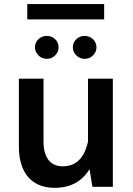

<svg xmlns="http://www.w3.org/2000/svg" viewBox="-20 -903 643 928"><path d="M111.8 -883.3V-809.1H483.4V-883.3ZM148.9 -674.8C148.9 -659.7 154.8 -646.5 166 -635.3C177.2 -624 190.4 -618.7 206.1 -618.7C222.2 -618.7 235.4 -624 246.6 -635.3C257.8 -646.5 263.2 -659.7 263.2 -674.8C263.2 -705.6 237.8 -729.5 206.1 -729.5C174.8 -729.5 148.9 -705.6 148.9 -674.8ZM332 -674.8C332 -659.7 337.4 -646.5 348.6 -635.3C359.9 -624 373 -618.7 389.2 -618.7C404.8 -618.7 418.5 -624 429.7 -635.3C440.9 -646.5 446.3 -659.7 446.3 -674.8C446.3 -705.6 420.4 -729.5 389.2 -729.5C357.4 -729.5 332 -705.6 332 -674.8ZM71.3 -193.8C71.3 -68.4 132.8 4.9 244.1 4.9C319.8 4.9 376 -25.4 412.6 -85.4L426.8 0H525.4V-522.9H405.3V-218.3C387.7 -138.7 347.2 -99.1 283.2 -99.1C223.1 -99.1 190.4 -142.1 190.4 -218.3V-522.9H71.3Z"/></svg>

Font: Estedad SemiBold
Style: Regular
Weight: 600
Designer: Amin Abedi
Version: Version 7.3